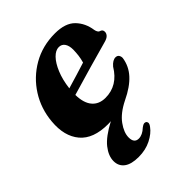

<svg xmlns="http://www.w3.org/2000/svg" viewBox="-203 -594 935 935"><g transform="rotate(-45 264.0 -127.0)"><path d="M343.5 166.5Q324.5 193 286.8 212Q249 231 201 231Q151 231 125.5 211.8Q100 192.5 100 158.5Q100 122.5 129.2 85.5Q158.5 48.5 228.5 11.5Q223 12 218.2 12.2Q213.5 12.5 208.5 12.5Q107.5 12.5 61.5 -42.2Q15.5 -97 24 -190.5Q31 -272 73 -338.2Q115 -404.5 183.5 -444Q252 -483.5 338 -483.5Q409.5 -483.5 443.8 -448.2Q478 -413 485.5 -360Q487 -351.5 490.8 -344.8Q494.5 -338 500.5 -336.5Q516 -332 516 -317.5Q516.5 -306.5 507.8 -296.8Q499 -287 477 -281.5Q422 -266.5 346.5 -244.8Q271 -223 196.5 -201Q197.5 -144.5 222 -115.8Q246.5 -87 290.5 -87Q375 -87 424 -168.5Q445 -193 465 -192.5Q477 -192 482.2 -183.8Q487.5 -175.5 487 -165Q480 -116 446 -78.8Q412 -41.5 349 -11.5Q289.5 18 261.5 56.8Q233.5 95.5 233.5 129Q233.5 168 265 168Q290.5 168 316.5 143.5Q324.5 137.5 330.8 134.8Q337 132 343.5 134.5Q350 136.5 352 144.8Q354 153 343.5 166.5ZM304 -423Q282 -423 260.2 -400.8Q238.5 -378.5 221.8 -338.2Q205 -298 198.5 -244.5Q232.5 -254.5 267 -265Q301.5 -275.5 334.5 -286Q340.5 -307 342.8 -325.5Q345 -344 345.5 -364Q345.5 -391.5 334.8 -407.2Q324 -423 304 -423Z"/></g></svg>

Font: Fraunces 9pt
Style: Bold Italic
Weight: 700
Italic angle: -16°
Version: Version 1.000;[b76b70a41]